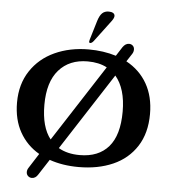

<svg xmlns="http://www.w3.org/2000/svg" viewBox="-64 -965 986 1119"><g transform="rotate(5 429.0 -405.5)"><path d="M259 -17 200 74Q186 97 164 97Q151 97 141.5 88Q132 79 132 65Q132 52 140 40L195 -46Q122 -88 81 -161Q40 -234 40 -334Q40 -441 91.5 -519Q143 -597 231.5 -637.5Q320 -678 430 -678Q516 -678 590 -655L624 -708Q640 -731 661 -731Q674 -731 683 -722.5Q692 -714 692 -700Q692 -686 684 -674L654 -628Q733 -585 775.5 -510.5Q818 -436 818 -334Q818 -222 768 -144.5Q718 -67 630.5 -28.5Q543 10 430 10Q336 10 259 -17ZM254 -136 543 -583Q496 -608 430 -608Q323 -608 261.5 -538Q200 -468 200 -334Q200 -204 254 -136ZM430 -60Q540 -60 599 -128Q658 -196 658 -334Q658 -468 597 -540L306 -90Q357 -60 430 -60ZM428 -725 430 -735 464 -848Q474 -880 488.5 -894Q503 -908 527 -908Q543 -908 552.5 -902Q562 -896 562 -885Q562 -874 550 -857L457 -733Q445 -716 434 -716Q428 -716 428 -725Z"/></g></svg>

Font: Raigarh
Style: Bold
Weight: 700
Designer: jaikishan Patel
Foundry: MagicType
Version: Version 1.000